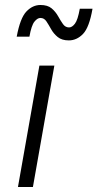

<svg xmlns="http://www.w3.org/2000/svg" viewBox="-20 -750 391 770"><path d="M112 0H52L138 -487H198ZM256 -588Q228 -588 211.5 -601.5Q195 -615 185 -633Q175 -651 166 -664.5Q157 -678 142 -678Q130 -678 118 -663Q106 -648 98 -603H47Q61 -678 86 -704Q111 -730 142 -730Q171 -730 187 -716.5Q203 -703 213 -685Q223 -667 232.5 -653.5Q242 -640 257 -640Q269 -640 280.5 -655Q292 -670 300 -715H351Q338 -640 313 -614Q288 -588 256 -588Z"/></svg>

Font: Inria Sans Light
Style: Italic
Weight: 300
Italic angle: -10°
Designer: Black Foundry Team
Foundry: Black Foundry
Version: Version 1.2; ttfautohint (v1.8.3)